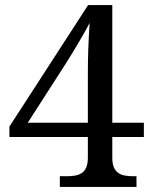

<svg xmlns="http://www.w3.org/2000/svg" viewBox="-20 -734 599 754"><path d="M516 0V-42H503C458 -42 421 -51 421 -114V-196H545V-252H421V-714H326L17 -237V-196H325V-114C325 -51 288 -42 243 -42H215V0ZM242 -490C268 -531 315 -610 332 -644C327 -568 325 -511 325 -437V-252H89Z"/></svg>

Font: Liu Chibing Harmony Marks (Sposobin) Font
Style: Regular
Weight: 400
Designer: Liu Chibing
Foundry: Liu Chibing
Version: Version 1.003